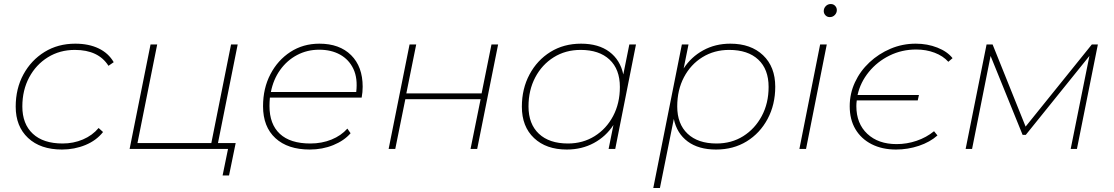

<svg xmlns="http://www.w3.org/2000/svg" viewBox="-20 -740 5535 954"><path d="M288 3Q181 3 119.5 -54.5Q58 -112 58 -210Q58 -300 96.5 -370.5Q135 -441 201.5 -482Q268 -523 354 -523Q421 -523 470 -499.5Q519 -476 545 -431L519 -413Q469 -492 352 -492Q277 -492 218 -455.5Q159 -419 125 -355.5Q91 -292 91 -211Q91 -124 143 -75.5Q195 -27 291 -27Q345 -27 392 -47Q439 -67 470 -104L492 -84Q459 -42 404.5 -19.5Q350 3 288 3Z M624 0 728 -519H761L663 -29H1030L1128 -519H1161L1063 -29H1151L1118 132H1086L1113 0Z M1519 3Q1410 3 1348.5 -53.5Q1287 -110 1287 -212Q1287 -301 1323.5 -371Q1360 -441 1423 -482Q1486 -523 1567 -523Q1667 -523 1724.5 -466Q1782 -409 1782 -309Q1782 -282 1777 -255H1321Q1319 -234 1319 -213Q1319 -123 1370.5 -75Q1422 -27 1522 -27Q1579 -27 1627 -46.5Q1675 -66 1706 -101L1722 -78Q1690 -41 1636 -19Q1582 3 1519 3ZM1326 -283H1750Q1758 -351 1736 -397.5Q1714 -444 1670 -468.5Q1626 -493 1566 -493Q1506 -493 1456 -466.5Q1406 -440 1372 -392.5Q1338 -345 1326 -283Z M1911 0 2015 -519H2048L1999 -276H2373L2422 -519H2455L2351 0H2318L2368 -247H1994L1944 0Z M2796 3Q2694 3 2633.5 -54Q2573 -111 2573 -210Q2573 -299 2611 -370Q2649 -441 2715 -482Q2781 -523 2867 -523Q2954 -523 3008 -482.5Q3062 -442 3077 -370L3107 -519H3140L3037 0H3004L3028 -119Q2991 -62 2931 -29.5Q2871 3 2796 3ZM2802 -27Q2876 -27 2934.5 -63.5Q2993 -100 3026.5 -163.5Q3060 -227 3060 -308Q3060 -396 3008.5 -444Q2957 -492 2865 -492Q2790 -492 2731.5 -455.5Q2673 -419 2639.5 -355.5Q2606 -292 2606 -211Q2606 -124 2657.5 -75.5Q2709 -27 2802 -27Z M3538 3Q3451 3 3397 -37Q3343 -77 3328 -149L3259 194H3226L3368 -519H3401L3377 -400Q3414 -457 3474 -490Q3534 -523 3609 -523Q3711 -523 3771.5 -465.5Q3832 -408 3832 -309Q3832 -220 3794 -149Q3756 -78 3690 -37.5Q3624 3 3538 3ZM3540 -27Q3615 -27 3673 -63.5Q3731 -100 3765 -163.5Q3799 -227 3799 -308Q3799 -396 3747.5 -444Q3696 -492 3603 -492Q3529 -492 3470.5 -456Q3412 -420 3378.5 -356.5Q3345 -293 3345 -211Q3345 -124 3396.5 -75.5Q3448 -27 3540 -27Z M3952 0 4055 -519H4088L3985 0ZM4103 -655Q4090 -655 4081.5 -664Q4073 -673 4073 -685Q4073 -699 4083 -709.5Q4093 -720 4108 -720Q4121 -720 4129.5 -711Q4138 -702 4138 -690Q4138 -676 4128 -665.5Q4118 -655 4103 -655Z M4546 -268 4540 -241H4237Q4235 -227 4235 -213Q4235 -126 4289.5 -75Q4344 -24 4435 -24Q4486 -24 4534.5 -40.5Q4583 -57 4621 -88L4638 -67Q4601 -34 4546 -15.5Q4491 3 4432 3Q4363 3 4311 -23.5Q4259 -50 4230.5 -98Q4202 -146 4202 -212Q4202 -275 4228 -331Q4254 -387 4300 -430Q4346 -473 4405 -498Q4464 -523 4530 -523Q4588 -523 4637.5 -503.5Q4687 -484 4713 -451L4692 -433Q4666 -462 4624 -478Q4582 -494 4532 -494Q4461 -494 4400 -464Q4339 -434 4297 -382.5Q4255 -331 4241 -268Z M4778 0 4882 -519H4912L5076 -111L5405 -519H5435L5331 0H5300L5393 -462L5077 -70H5061L4902 -462L4810 0Z"/></svg>

Font: Montserrat ExtraLight
Style: Italic
Weight: 200
Italic angle: -11.3°
Designer: Julieta Ulanovsky
Foundry: Julieta Ulanovsky
Version: Version 9.000; ttfautohint (v1.8.4.7-5d5b)